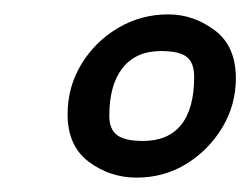

<svg xmlns="http://www.w3.org/2000/svg" viewBox="-20 -599 348 267"><path d="M170 -352Q133 -352 103.5 -374Q74 -396 74 -440Q74 -478 93 -509.5Q112 -541 144 -560Q176 -579 214 -579Q249 -579 278.5 -557Q308 -535 308 -490Q308 -453 289 -421.5Q270 -390 239 -371Q208 -352 170 -352ZM179 -403Q214 -403 232 -425.5Q250 -448 250 -492Q250 -512 239.5 -520Q229 -528 204 -528Q169 -528 150.5 -504.5Q132 -481 132 -438Q132 -419 143 -411Q154 -403 179 -403Z"/></svg>

Font: Texturina Medium
Style: Italic
Weight: 500
Italic angle: -11°
Designer: Guillermo Torres Carreño
Foundry: Omnibus-Type
Version: Version 1.002